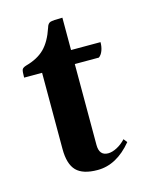

<svg xmlns="http://www.w3.org/2000/svg" viewBox="-75 -459 387 516"><g transform="rotate(-15 118.5 -201.0)"><path d="M57 -70V-282H7Q7 -299 9 -304Q11 -309 21 -312Q54 -321 73 -340Q92 -359 104 -395Q107 -406 114 -408.5Q121 -411 148 -411V-321H230Q230 -308 226 -297.5Q222 -287 215 -282H148V-57Q148 -27 173 -27Q184 -27 197.5 -34Q211 -41 222 -53L230 -43Q187 9 134 9Q93 9 75 -9.5Q57 -28 57 -70Z"/></g></svg>

Font: Katibeh
Style: Regular
Weight: 400
Designer: Arabic design by Kourosh Beigpour, Latin design by Eduardo Tunni, engineering by Lasse Fister
Version: Version 1.0010g